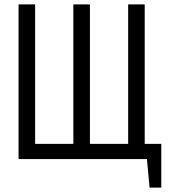

<svg xmlns="http://www.w3.org/2000/svg" viewBox="-20 -720 771 869"><path d="M64 0V-700H139V-69H312V-700H387V-69H560V-700H635V-69H710V129H657L645 0Z"/></svg>

Font: PT Sans Narrow
Style: Regular
Weight: 400
Width: 3
Designer: A.Korolkova, O.Umpeleva, V.Yefimov
Foundry: ParaType Ltd
Version: Version 2.003W OFL